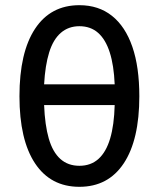

<svg xmlns="http://www.w3.org/2000/svg" viewBox="-20 -710 612 740"><path d="M55 -339Q55 -508 115 -599Q175 -690 286 -690Q360 -690 411.5 -649Q463 -608 490 -530Q517 -452 517 -339Q517 -171 457 -80.5Q397 10 286 10Q175 10 115 -80.5Q55 -171 55 -339ZM150 -305Q153 -228 168 -176Q183 -124 212.5 -97.5Q242 -71 286 -71Q330 -71 359.5 -97.5Q389 -124 404.5 -176Q420 -228 422 -305ZM150 -385H422Q419 -458 403 -508Q387 -558 358 -583.5Q329 -609 286 -609Q244 -609 214.5 -583.5Q185 -558 169.5 -508Q154 -458 150 -385Z"/></svg>

Font: Radio Canada
Style: Regular
Weight: 400
Designer: Charles Daoud, Etienne Aubert Bonn, Alexandre Saumier Demers, Jacques Le Bailly
Foundry: Radio-Canada
Version: Version 2.104;gftools[0.9.28.dev5+ged2979d]